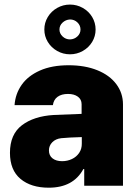

<svg xmlns="http://www.w3.org/2000/svg" viewBox="-20 -828 612 856"><path d="M219.7 -315.4 343.8 -320.3V-363.3Q343.8 -384.8 327.1 -397Q310.5 -409.2 283.2 -409.2Q254.4 -409.2 236.8 -396.5Q219.2 -383.8 215.8 -359.4H44.9Q48.3 -409.2 76.4 -449.5Q104.5 -489.7 157.7 -513.4Q210.9 -537.1 286.1 -537.1Q358.9 -537.1 413.8 -514.9Q468.8 -492.7 498.5 -452.9Q528.3 -413.1 528.3 -362.3V0H355.5V-74.2H351.6Q306.6 8.8 197.3 8.8Q118.2 8.8 71.3 -30.5Q24.4 -69.8 24.4 -146.5Q24.4 -229 77.6 -269.5Q130.9 -310.1 219.7 -315.4ZM256.8 -109.4Q280.3 -109.4 300.5 -118.9Q320.8 -128.4 333 -146.5Q345.2 -164.6 344.7 -188.5V-216.8Q286.6 -215.3 252.9 -211.9Q228 -209 213.1 -193.8Q198.2 -178.7 198.2 -157.2Q198.2 -134.3 214.4 -121.8Q230.5 -109.4 256.8 -109.4ZM177.7 -696.3Q177.7 -726.6 193.1 -752.2Q208.5 -777.8 234.9 -792.7Q261.2 -807.6 292 -807.6Q322.8 -807.6 349.1 -792.7Q375.5 -777.8 390.9 -752.2Q406.2 -726.6 406.2 -696.3Q406.2 -666.5 390.9 -641.1Q375.5 -615.7 349.1 -600.8Q322.8 -585.9 292 -585.9Q261.2 -585.9 234.9 -600.8Q208.5 -615.7 193.1 -641.1Q177.7 -666.5 177.7 -696.3ZM338.9 -696.3Q338.9 -714.8 325.2 -728Q311.5 -741.2 292 -741.2Q272.9 -740.2 259 -727.3Q245.1 -714.4 245.1 -696.3Q245.1 -678.7 259 -665.5Q272.9 -652.3 292 -652.3Q311.5 -652.8 325.2 -665.8Q338.9 -678.7 338.9 -696.3Z"/></svg>

Font: Pretendard JP Black
Style: Regular
Weight: 900
Designer: Base glyphs from Inter by Rasmus Andersson; Hangeul glyphs from Noto Sans CJK(Source Han Sans) by Jang Soo-young and Kan
Foundry: Kil Hyung-jin
Version: Version 1.309